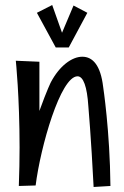

<svg xmlns="http://www.w3.org/2000/svg" viewBox="-20 -743 495 765"><path d="M420 -2C418 -221 391 -397 391 -397C381 -482 350 -517 308 -517C266 -517 217 -480 183 -416C183 -416 168 -387 137 -301V-497L43 -501C43 -501 58 -358 58 -156C58 -107 57 -56 55 -2L122 -4C141 -157 221 -439 289 -439C312 -439 327 -398 332 -320C332 -320 343 -195 353 2ZM273 -721 213 -579H239L188 -723L127 -692L202 -554H254L328 -692Z"/></svg>

Font: Englebert
Style: Regular
Weight: 400
Designer: Astigmatic (AOETI)
Foundry: Astigmatic (AOETI)
Version: Version 1.000